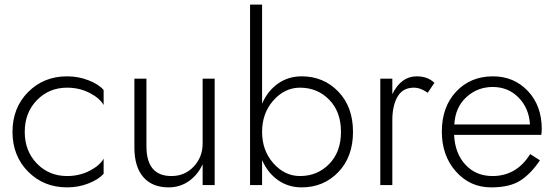

<svg xmlns="http://www.w3.org/2000/svg" viewBox="-20 -800 2400 830"><path d="M270 -39Q323 -39 367 -61.5Q411 -84 428 -114V-49Q406 -24 362.5 -7Q319 10 270 10Q169 10 101.5 -58Q34 -126 34 -230Q34 -334 101.5 -402Q169 -470 270 -470Q319 -470 362.5 -453Q406 -436 428 -411V-346Q411 -376 367 -398.5Q323 -421 270 -421Q192 -421 139.5 -367Q87 -313 87 -230Q87 -147 139.5 -93Q192 -39 270 -39Z M613 -168Q613 -39 721 -39Q779 -39 817.5 -80Q856 -121 856 -180V-460H908V0H856V-90Q835 -44 796.5 -17Q758 10 709 10Q638 10 599.5 -34.5Q561 -79 561 -162V-460H613Z M1277 -421Q1211 -421 1162 -366Q1113 -311 1113 -230Q1113 -149 1162 -94Q1211 -39 1277 -39Q1352 -39 1403 -91Q1454 -143 1454 -230Q1454 -317 1403 -369Q1352 -421 1277 -421ZM1284 10Q1226 10 1181.5 -21.5Q1137 -53 1113 -108V0H1061V-780H1113V-352Q1137 -407 1181.5 -438.5Q1226 -470 1284 -470Q1379 -470 1442.5 -404Q1506 -338 1506 -230Q1506 -122 1442.5 -56Q1379 10 1284 10Z M1829 -399Q1798 -421 1769 -421Q1721 -421 1698.5 -382Q1676 -343 1676 -280V0H1624V-460H1676V-393Q1714 -470 1781 -470Q1829 -470 1858 -442Z M1890 -231Q1890 -338 1952 -404Q2014 -470 2111 -470Q2202 -470 2262 -406.5Q2322 -343 2322 -242Q2322 -233 2320 -217H1943Q1947 -136 1992.5 -87.5Q2038 -39 2109 -39Q2213 -39 2272 -134L2314 -107Q2277 -51 2231 -20.5Q2185 10 2103 10Q2012 10 1951 -58.5Q1890 -127 1890 -231ZM2271 -262Q2267 -332 2222 -378Q2177 -424 2110 -424Q2044 -424 1996 -380Q1948 -336 1944 -262Z"/></svg>

Font: Renner* Light
Style: Light
Weight: 300
Version: Version 003.000 ; ttfautohint (v0.97) -l 8 -r 50 -G 200 -x 1